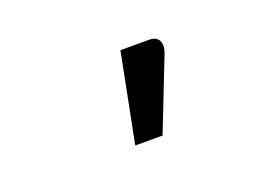

<svg xmlns="http://www.w3.org/2000/svg" viewBox="-43 -835 486 350"><g transform="rotate(-20 200.0 -660.0)"><path d="M172.5 -574 206.5 -746.5H262Q275.5 -746.5 280.5 -737.8Q285.5 -729 280.5 -714.5L225.5 -574Z"/></g></svg>

Font: Lato-Regular
Style: Regular
Weight: 400
Designer: Lukasz Dziedzic with Adam Twardoch and Botio Nikoltchev
Foundry: tyPoland Lukasz Dziedzic
Version: Version 2.015; 2015-08-06; http://www.latofonts.com/